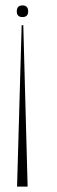

<svg xmlns="http://www.w3.org/2000/svg" viewBox="-20 -522 211 709"><path d="M42 -480Q42 -502 63 -502Q84 -502 84 -480Q84 -459 63 -459Q42 -459 42 -480ZM60 -429H66L82 167H43Z"/></svg>

Font: Moniqa ExtLt Narrow Display
Style: Regular
Weight: 200
Width: 4
Designer: Rajesh Rajput
Foundry: Rajesh Rajput
Version: Version 1.000